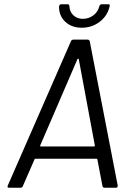

<svg xmlns="http://www.w3.org/2000/svg" viewBox="-20 -887 629 907"><path d="M464 -8 440 -134Q440 -137 437 -137H147Q144 -137 143 -134L88 -8Q85 0 76 0H23Q12 0 17 -11L315 -692Q316 -696 320 -698Q324 -700 327 -700H393Q397 -700 400 -698Q403 -696 404 -692L536 -11V-9Q536 0 527 0H474Q466 0 464 -8ZM173 -195H424Q426 -195 427.5 -197Q429 -199 428 -200L352 -608Q351 -610 349.5 -610Q348 -610 346 -608L170 -200Q169 -198 170 -196.5Q171 -195 173 -195ZM259 -857Q261 -867 270 -867H299Q308 -867 308 -857Q309 -831 327 -814.5Q345 -798 371 -798Q399 -798 421 -814.5Q443 -831 449 -857Q452 -867 461 -867H490Q501 -867 498 -858Q489 -814 452 -785Q415 -756 366 -756Q318 -756 288 -784.5Q258 -813 259 -857Z"/></svg>

Font: Barlow
Style: Italic
Weight: 400
Italic angle: -7°
Designer: Jeremy Tribby
Foundry: Tribby Type
Version: Version 1.408